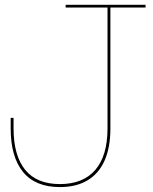

<svg xmlns="http://www.w3.org/2000/svg" viewBox="-20 -772 636 800"><path d="M229.5 7.5Q127.5 7.5 76 -55.5Q24.5 -118.5 24.5 -237V-281H36.5V-237Q36.5 -124 84.8 -64.5Q133 -5 229.5 -5Q326.5 -5 377.2 -64.2Q428 -123.5 428 -237V-740.5H253.5V-752H586.5V-740.5H440V-237Q440 -158 416 -103.5Q392 -49 345 -20.8Q298 7.5 229.5 7.5Z"/></svg>

Font: Hepta Slab ExtraLight Thin
Style: Regular
Weight: 250
Version: Version 1.102